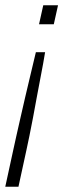

<svg xmlns="http://www.w3.org/2000/svg" viewBox="-38 -530 247 728"><path d="M-18 178 12 40Q17 17 24 -14.5Q31 -46 39.5 -83Q48 -120 57.5 -161.5Q67 -203 77.5 -246Q88 -289 98 -332H133Q126 -289 117.5 -246Q109 -203 101.5 -161.5Q94 -120 87 -83Q80 -46 73.5 -14.5Q67 17 62 40L32 178ZM110 -438 126 -510H182L166 -438Z"/></svg>

Font: Saira SemiCondensed ExtraLight
Style: Italic
Weight: 250
Width: 4
Italic angle: -12°
Designer: Hector Gatti with collaboration of the Omnibus-Type team
Foundry: Omnibus-Type
Version: Version 1.101